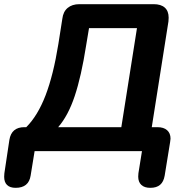

<svg xmlns="http://www.w3.org/2000/svg" viewBox="-63 -725 890 921"><path d="M-43 123Q-43 112 -42 106L-18 -54Q-8 -115 54 -115H63Q118 -170 155.5 -267.5Q193 -365 217 -514L236 -635Q240 -669 261.5 -687Q283 -705 318 -705H674Q709 -705 727.5 -688.5Q746 -672 746 -640Q746 -628 745 -622L665 -115H692Q722 -115 738.5 -100.5Q755 -86 755 -60Q754 -52 753 -43L727 117Q722 147 705 161.5Q688 176 658 176Q630 176 615 162Q600 148 600 122Q600 112 601 106L618 0H103L84 117Q75 176 12 176Q-15 176 -29 162.5Q-43 149 -43 123ZM519 -115 594 -590H364L350 -506Q327 -359 295.5 -264.5Q264 -170 216 -115Z"/></svg>

Font: SN Pro Bold
Style: Bold Italic
Weight: 700
Italic angle: -9°
Designer: Tobias Whetton
Foundry: Supernotes
Version: Version 1.003